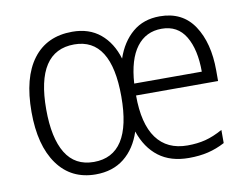

<svg xmlns="http://www.w3.org/2000/svg" viewBox="-65 -632 953 733"><g transform="rotate(-10 411.5 -266.0)"><path d="M772 -301V-260H454Q454 -150 495 -94Q536 -38 615 -38Q653 -38 684.5 -46Q716 -54 752 -74V-23Q720 -6 686.5 2Q653 10 612 10Q541 10 495 -25Q449 -60 427 -125Q406 -61 361.5 -25.5Q317 10 251 10Q156 10 103 -63.5Q50 -137 50 -267Q50 -400 103.5 -471Q157 -542 256 -542Q321 -542 364 -506.5Q407 -471 426 -408Q447 -470 489.5 -506Q532 -542 595 -542Q683 -542 727.5 -475Q772 -408 772 -301ZM455 -306H717Q717 -392 686.5 -443Q656 -494 594 -494Q533 -494 497 -446.5Q461 -399 455 -306ZM107 -267Q107 -156 143 -97Q179 -38 252 -38Q398 -38 398 -266Q398 -493 255 -493Q107 -493 107 -267Z"/></g></svg>

Font: Noto Sans UI NarrowLight
Style: Regular
Weight: 300
Width: 4
Designer: Monotype Design Team
Foundry: Monotype Imaging Inc.
Version: Version 1.001